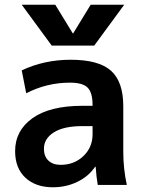

<svg xmlns="http://www.w3.org/2000/svg" viewBox="-20 -783 616 813"><path d="M290 -642 364 -763H506L379 -590H199L72 -763H214L288 -642ZM279 -530Q398 -530 450 -483.5Q502 -437 502 -333V-140Q502 -69 517 0H394Q388 -33 385 -77H383Q355 -36 307.5 -13Q260 10 204 10Q131 10 87.5 -30.5Q44 -71 44 -143Q44 -230 117.5 -282.5Q191 -335 329 -335H372V-338Q372 -391 351 -412Q330 -433 276 -433Q178 -433 91 -388L72 -485Q167 -530 279 -530ZM166 -153Q166 -121 185 -103Q204 -85 237 -85Q294 -85 333 -122Q372 -159 372 -215V-249H329Q250 -249 208 -222.5Q166 -196 166 -153Z"/></svg>

Font: M PLUS 1p
Style: Bold
Weight: 700
Version: Version 1.062